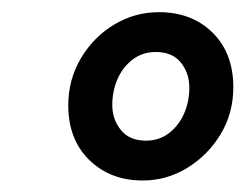

<svg xmlns="http://www.w3.org/2000/svg" viewBox="-20 -706 411 322"><path d="M219.4 -403.3Q164.8 -403.3 129.6 -437.8Q94.5 -472.3 94.5 -529.3Q94.5 -572.5 115.6 -608.2Q136.8 -643.9 171.5 -664.8Q206.1 -685.6 246.4 -685.6Q301.8 -685.6 336.6 -651.2Q371.3 -616.8 371.3 -559.6Q371.3 -516.4 350.1 -481.1Q329 -445.9 294.3 -424.6Q259.7 -403.3 219.4 -403.3ZM224.7 -470.1Q246.6 -470.1 263.2 -482.6Q279.8 -495.2 288.7 -515.4Q297.5 -535.6 297.5 -558.9Q297.5 -583.7 283.2 -601.2Q269 -618.8 241.1 -618.8Q219.2 -618.8 202.6 -606.3Q186 -593.7 177.1 -573.5Q168.3 -553.3 168.3 -530Q168.3 -506 182.6 -488.1Q197 -470.1 224.7 -470.1Z"/></svg>

Font: Source Sans Variable
Style: Italic
Weight: 200
Italic angle: -11°
Designer: Paul D. Hunt
Foundry: Adobe Systems Incorporated
Version: Version 3.006;hotconv 1.0.111;makeotfexe 2.5.65597